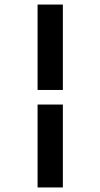

<svg xmlns="http://www.w3.org/2000/svg" viewBox="-20 -672 440 843"><path d="M145 -277V-652H256V-277ZM145 151V-213H256V151Z"/></svg>

Font: Inconsolata Condensed Black
Style: Regular
Weight: 900
Width: 3
Monospace: yes
Designer: Raph Levien, Cyreal, Brenton Simpson
Foundry: Raph Levien, Cyreal, Google
Version: Version 3.001; ttfautohint (v1.8.2.53-6de2)